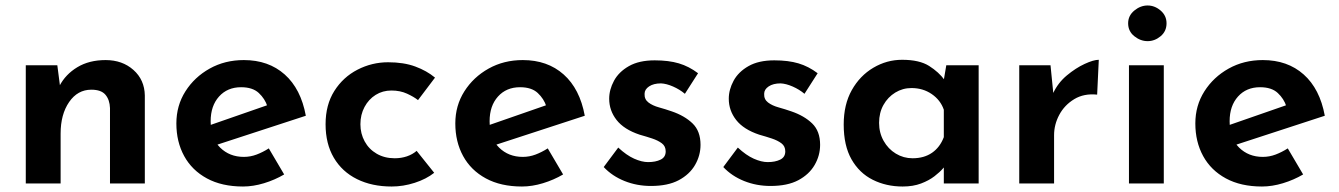

<svg xmlns="http://www.w3.org/2000/svg" viewBox="-20 -669 4882 700"><path d="M189 -431 200 -346 197 -356Q219 -398 262 -424Q305 -450 365 -450Q426 -450 466.5 -414Q507 -378 508 -321V0H381V-275Q380 -305 364.5 -323.5Q349 -342 313 -342Q263 -342 232 -297Q201 -252 201 -182V0H74V-431Z M866 11Q789 11 734.5 -18.5Q680 -48 651.5 -100Q623 -152 623 -219Q623 -284 656 -336Q689 -388 744.5 -419Q800 -450 869 -450Q959 -450 1018 -397.5Q1077 -345 1095 -247L755 -136L726 -206L982 -295L955 -281Q946 -309 923.5 -330Q901 -351 859 -351Q809 -351 778.5 -317Q748 -283 748 -227Q748 -165 782.5 -131Q817 -97 869 -97Q893 -97 915.5 -105.5Q938 -114 960 -128L1016 -33Q982 -13 942.5 -1Q903 11 866 11Z M1563 -39Q1534 -16 1492 -2.5Q1450 11 1408 11Q1336 11 1281.5 -16Q1227 -43 1197 -94Q1167 -145 1167 -216Q1167 -287 1199 -337.5Q1231 -388 1283.5 -415Q1336 -442 1395 -442Q1452 -442 1494 -426.5Q1536 -411 1566 -386L1504 -304Q1489 -316 1464 -327.5Q1439 -339 1407 -339Q1375 -339 1349.5 -323Q1324 -307 1309 -279Q1294 -251 1294 -216Q1294 -182 1309.5 -153.5Q1325 -125 1353.5 -108.5Q1382 -92 1419 -92Q1443 -92 1463.5 -99Q1484 -106 1499 -119Z M1883 11Q1806 11 1751.5 -18.5Q1697 -48 1668.5 -100Q1640 -152 1640 -219Q1640 -284 1673 -336Q1706 -388 1761.5 -419Q1817 -450 1886 -450Q1976 -450 2035 -397.5Q2094 -345 2112 -247L1772 -136L1743 -206L1999 -295L1972 -281Q1963 -309 1940.5 -330Q1918 -351 1876 -351Q1826 -351 1795.5 -317Q1765 -283 1765 -227Q1765 -165 1799.5 -131Q1834 -97 1886 -97Q1910 -97 1932.5 -105.5Q1955 -114 1977 -128L2033 -33Q1999 -13 1959.5 -1Q1920 11 1883 11Z M2353 9Q2302 9 2257 -9Q2212 -27 2181 -60L2234 -131Q2264 -103 2292 -90.5Q2320 -78 2343 -78Q2370 -78 2388.5 -87Q2407 -96 2407 -117Q2407 -136 2393 -146.5Q2379 -157 2358 -164Q2337 -171 2312 -178Q2255 -197 2228 -231.5Q2201 -266 2201 -309Q2201 -342 2218.5 -374.5Q2236 -407 2273 -428Q2310 -449 2367 -449Q2418 -449 2455 -438Q2492 -427 2525 -402L2477 -327Q2458 -343 2434 -353.5Q2410 -364 2390 -365Q2363 -365 2346.5 -354Q2330 -343 2330 -327Q2329 -307 2344 -295.5Q2359 -284 2382.5 -277.5Q2406 -271 2429 -263Q2476 -247 2505 -219Q2534 -191 2534 -141Q2534 -102 2514 -67.5Q2494 -33 2454.5 -12Q2415 9 2353 9Z M2789 9Q2738 9 2693 -9Q2648 -27 2617 -60L2670 -131Q2700 -103 2728 -90.5Q2756 -78 2779 -78Q2806 -78 2824.5 -87Q2843 -96 2843 -117Q2843 -136 2829 -146.5Q2815 -157 2794 -164Q2773 -171 2748 -178Q2691 -197 2664 -231.5Q2637 -266 2637 -309Q2637 -342 2654.5 -374.5Q2672 -407 2709 -428Q2746 -449 2803 -449Q2854 -449 2891 -438Q2928 -427 2961 -402L2913 -327Q2894 -343 2870 -353.5Q2846 -364 2826 -365Q2799 -365 2782.5 -354Q2766 -343 2766 -327Q2765 -307 2780 -295.5Q2795 -284 2818.5 -277.5Q2842 -271 2865 -263Q2912 -247 2941 -219Q2970 -191 2970 -141Q2970 -102 2950 -67.5Q2930 -33 2890.5 -12Q2851 9 2789 9Z M3271 11Q3211 11 3162 -13.5Q3113 -38 3084.5 -88Q3056 -138 3056 -215Q3056 -288 3085.5 -340.5Q3115 -393 3164 -422Q3213 -451 3269 -451Q3332 -451 3367.5 -428.5Q3403 -406 3424 -377L3418 -360L3430 -431H3548V0H3421V-99L3432 -70Q3429 -68 3418 -55Q3407 -42 3387 -26.5Q3367 -11 3338 0Q3309 11 3271 11ZM3307 -92Q3349 -92 3378 -112Q3407 -132 3421 -169V-269Q3409 -304 3377 -326Q3345 -348 3303 -348Q3271 -348 3244 -331.5Q3217 -315 3201 -286.5Q3185 -258 3185 -221Q3185 -185 3201.5 -155.5Q3218 -126 3246 -109Q3274 -92 3307 -92Z M3810 -431 3822 -311 3819 -328Q3837 -367 3869.5 -394Q3902 -421 3934.5 -436Q3967 -451 3986 -451L3980 -324Q3932 -329 3896.5 -307.5Q3861 -286 3842 -250.5Q3823 -215 3823 -176V0H3696V-431Z M4096 -431H4223V0H4096ZM4093 -584Q4093 -612 4115.5 -630.5Q4138 -649 4164 -649Q4190 -649 4211.5 -630.5Q4233 -612 4233 -584Q4233 -555 4211.5 -537Q4190 -519 4164 -519Q4138 -519 4115.5 -537Q4093 -555 4093 -584Z M4581 11Q4504 11 4449.5 -18.5Q4395 -48 4366.5 -100Q4338 -152 4338 -219Q4338 -284 4371 -336Q4404 -388 4459.5 -419Q4515 -450 4584 -450Q4674 -450 4733 -397.5Q4792 -345 4810 -247L4470 -136L4441 -206L4697 -295L4670 -281Q4661 -309 4638.5 -330Q4616 -351 4574 -351Q4524 -351 4493.5 -317Q4463 -283 4463 -227Q4463 -165 4497.5 -131Q4532 -97 4584 -97Q4608 -97 4630.5 -105.5Q4653 -114 4675 -128L4731 -33Q4697 -13 4657.5 -1Q4618 11 4581 11Z"/></svg>

Font: Reem Kufi Fun SemiBold
Style: Regular
Weight: 600
Designer: Khaled Hosny
Version: Version 1.005